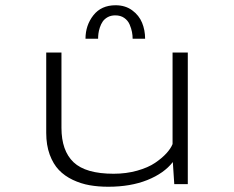

<svg xmlns="http://www.w3.org/2000/svg" viewBox="-20 -701 890 731"><path d="M305.5 -553.5Q305.5 -604.5 335.5 -642.8Q365.5 -681 420 -681Q457 -681 483.2 -661.8Q509.5 -642.5 521 -614.2Q532.5 -586 532.5 -553.5H485Q485 -566 482.5 -579.2Q480 -592.5 473.5 -607.8Q467 -623 453 -632.8Q439 -642.5 419 -642.5Q402.5 -642.5 390.2 -635.8Q378 -629 371.2 -619.2Q364.5 -609.5 360.2 -596.5Q356 -583.5 354.8 -573.5Q353.5 -563.5 353.5 -553.5ZM392 10Q354 10 321.2 4.2Q288.5 -1.5 257.2 -16.2Q226 -31 204.2 -53.8Q182.5 -76.5 169.2 -112.5Q156 -148.5 156 -195V-501H214V-214.5Q214 -127 260.2 -83.2Q306.5 -39.5 412.5 -39.5Q460.5 -39.5 502.2 -51.2Q544 -63 570.5 -81Q597 -99 613.8 -117.5Q630.5 -136 637 -152.5V-501H695V0H643.5L638 -84Q604.5 -41 540.8 -15.5Q477 10 392 10Z"/></svg>

Font: League Mono Wide UltraLight
Style: Regular
Weight: 200
Width: 8
Designer: Tyler Finck
Foundry: The League of Moveable Type / Tyler Finck
Version: Version 2.210